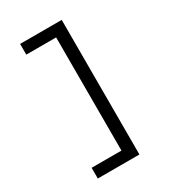

<svg xmlns="http://www.w3.org/2000/svg" viewBox="-227 -903 1054 1186"><g transform="rotate(-30 300.0 -310.0)"><path d="M408.8 -790H112V-713.6H324.8V93.6H112V170H408.8Z"/></g></svg>

Font: CommitMonoV143 ExtLt
Style: Regular
Weight: 200
Monospace: yes
Designer: Eigil Nikolajsen
Foundry: Eigil Nikolajsen
Version: Version 1.143